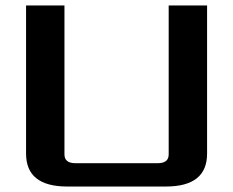

<svg xmlns="http://www.w3.org/2000/svg" viewBox="-20 -680 850 700"><path d="M75 -120V-660H215V-117Q215 -85 255 -85H555Q595 -85 595 -117V-660H735V-120Q735 0 585 0H225Q75 0 75 -120Z"/></svg>

Font: Xolonium
Style: Regular
Weight: 400
Designer: Severin Meyer
Version: Version 4.2